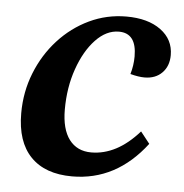

<svg xmlns="http://www.w3.org/2000/svg" viewBox="-41 -502 533 555"><g transform="rotate(5 225.0 -225.0)"><path d="M187.5 12Q109.3 12 67.4 -31.2Q25.5 -74.4 25.5 -157.2Q25.5 -219.2 47.4 -274.2Q69.2 -329.3 107.7 -371.6Q146.2 -413.9 196.8 -438Q247.4 -462 304.4 -462Q367.1 -462 404.3 -434.6Q441.5 -407.3 441.5 -361.9Q441.5 -330 422.3 -310.6Q403.2 -291.1 371.2 -291.1Q353.9 -291.1 330.1 -297.5Q337.7 -323 337.7 -349.1Q337.7 -416.6 286.5 -416.6Q250.1 -416.6 219 -383.8Q188 -351.1 169.1 -297.1Q150.1 -243.1 150.1 -179Q150.1 -122 172.8 -91.9Q195.6 -61.8 236.8 -61.8Q273.5 -61.8 308.2 -79.9Q342.9 -98.1 375.3 -134.8L401.9 -101.1Q315.6 12 187.5 12Z"/></g></svg>

Font: Petrona
Style: Italic
Weight: 400
Italic angle: -9°
Designer: Ringo R. Seeber
Foundry: Ringo R. Seeber
Version: Version 2.001; ttfautohint (v1.8.3)